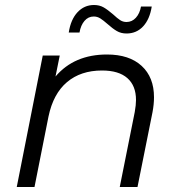

<svg xmlns="http://www.w3.org/2000/svg" viewBox="-20 -748 717 768"><path d="M596 -359Q596 -331 590 -299L530 0H459L519 -300Q524 -328 524 -348Q524 -405 489.5 -435.5Q455 -466 388 -466Q303 -466 248 -419.5Q193 -373 174 -282L118 0H47L151 -526H219L202 -442Q277 -530 408 -530Q497 -530 546.5 -484.5Q596 -439 596 -359ZM410 -652Q393 -667 381 -674.5Q369 -682 355 -682Q333 -682 318 -664.5Q303 -647 298 -618H255Q263 -670 290 -699Q317 -728 356 -728Q378 -728 394.5 -718.5Q411 -709 433 -690Q449 -675 460.5 -667.5Q472 -660 486 -660Q508 -660 523.5 -677Q539 -694 544 -722H587Q579 -671 552.5 -642.5Q526 -614 486 -614Q464 -614 447 -624Q430 -634 410 -652Z"/></svg>

Font: Montserrat Alternates
Style: Italic
Weight: 400
Italic angle: -11.3°
Designer: Julieta Ulanovsky
Foundry: Julieta Ulanovsky
Version: Version 7.200